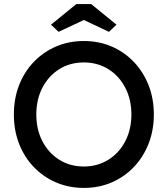

<svg xmlns="http://www.w3.org/2000/svg" viewBox="-20 -911 822 941"><path d="M391 10Q317 10 254.5 -17Q192 -44 145.5 -92.5Q99 -141 73.5 -206.5Q48 -272 48 -350Q48 -428 73.5 -493.5Q99 -559 145.5 -607.5Q192 -656 254.5 -683Q317 -710 391 -710Q465 -710 527.5 -683Q590 -656 636.5 -607Q683 -558 708.5 -492.5Q734 -427 734 -350Q734 -273 708.5 -207.5Q683 -142 636.5 -93Q590 -44 527.5 -17Q465 10 391 10ZM391 -95Q458 -95 511 -128Q564 -161 594 -219Q624 -277 624 -350Q624 -423 594 -481Q564 -539 511 -572Q458 -605 391 -605Q323 -605 270.5 -572Q218 -539 188 -481.5Q158 -424 158 -350Q158 -276 188 -218.5Q218 -161 270.5 -128Q323 -95 391 -95ZM267 -755 230 -790 354 -891H427L551 -790L514 -755L391 -813Z"/></svg>

Font: Readex Pro
Style: Regular
Weight: 400
Designer: Bonnie Shaver-Troup, Thomas Jockin
Foundry: Lexend
Version: Version 1.204; ttfautohint (v1.8.4.7-5d5b)